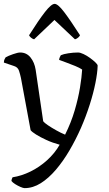

<svg xmlns="http://www.w3.org/2000/svg" viewBox="-29 -771 563 991"><path d="M98 200Q91 200 77 194Q63 188 49.5 179.5Q36 171 30 163Q31 155 33 150.5Q35 146 36 144Q82 137 128 114.5Q174 92 213.5 56.5Q253 21 279 -24Q242 -34 210.5 -48.5Q179 -63 157.5 -76.5Q136 -90 129 -99L79 -369Q75 -388 69 -406Q63 -424 44 -430L-9 -448Q-9 -458 -5.5 -465Q-2 -472 0 -475Q14 -483 38.5 -491.5Q63 -500 75 -500Q108 -500 128.5 -474.5Q149 -449 155 -411L194 -145Q200 -137 218.5 -124.5Q237 -112 261 -98.5Q285 -85 307 -76Q338 -138 356.5 -201Q375 -264 384 -319.5Q393 -375 395 -412Q382 -421 359 -430.5Q336 -440 312.5 -448.5Q289 -457 276 -462Q277 -470 280 -476.5Q283 -483 285 -486Q298 -492 324 -496Q350 -500 374 -500Q385 -500 402 -492Q419 -484 435.5 -472Q452 -460 463.5 -449Q475 -438 475 -432Q474 -395 463.5 -342.5Q453 -290 434 -230.5Q415 -171 389 -111Q362 -50 329.5 5.5Q297 61 259.5 105Q222 149 181.5 174.5Q141 200 98 200ZM147 -568Q137 -571 130 -577.5Q123 -584 121 -589Q171 -668 203.5 -709.5Q236 -751 253 -751Q270 -751 302 -709Q334 -667 384 -589Q382 -584 375 -577.5Q368 -571 358 -568L252 -668Z"/></svg>

Font: Texturina 72pt
Style: Regular
Weight: 400
Designer: Guillermo Torres Carreño
Foundry: Omnibus-Type
Version: Version 1.002; ttfautohint (v1.8.3)